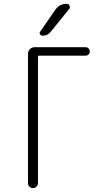

<svg xmlns="http://www.w3.org/2000/svg" viewBox="-20 -975 540 995"><path d="M125 -26.4V-695.3Q125 -710 134.8 -720.2Q144.5 -730.5 160.2 -730.5H423.8Q432.6 -730.5 439 -723.6Q445.3 -716.8 445.3 -708Q445.3 -699.2 439 -692.9Q432.6 -686.5 423.8 -686.5H181.6Q176.8 -686.5 176.8 -681.6V-26.4Q176.8 -16.6 169.4 -8.3Q162.1 0 150.9 0Q139.6 0 132.3 -7.8Q125 -15.6 125 -26.4ZM324.2 -955.1H326.2Q335.9 -955.1 340.3 -945.3Q344.7 -935.5 337.9 -927.7L242.2 -809.6Q227.5 -790 200.2 -790Q192.4 -790 187.5 -797.4Q182.6 -804.7 188.5 -811.5L267.6 -925.8Q289.1 -955.1 324.2 -955.1Z"/></svg>

Font: Rounded-L Mgen+ 1mn light
Style: Regular
Weight: 200
Designer: [Source Han Sans]
Ryoko NISHIZUKA  (kana & ideographs); Paul D. Hunt (Latin, Greek & Cyrillic); Wenlong ZHANG  (bopomofo
Version: Version 1.059.20150602